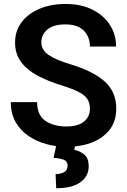

<svg xmlns="http://www.w3.org/2000/svg" viewBox="-20 -741 650 982"><path d="M439.9 -184.6Q439.9 -211.9 428.5 -231.9Q417 -252 385.5 -269Q354 -286.1 293.9 -304.7Q227.5 -325.2 173.8 -353.3Q120.1 -381.3 88.6 -422.9Q57.1 -464.4 57.1 -523.9Q57.1 -582.5 90.1 -626.7Q123 -670.9 181.4 -695.8Q239.7 -720.7 315.4 -720.7Q394.5 -720.7 452.4 -691.9Q510.3 -663.1 542 -613.8Q573.7 -564.5 573.7 -502.9H439.9Q439.9 -552.2 408.7 -584.2Q377.4 -616.2 313.5 -616.2Q252 -616.2 221.7 -589.6Q191.4 -563 191.4 -523.9Q191.4 -485.8 228.3 -460.2Q265.1 -434.6 338.9 -412.6Q455.6 -377.4 515.1 -324.7Q574.7 -272 574.7 -185.5Q574.7 -94.2 504.9 -42.2Q435.1 9.8 318.8 9.8Q267.1 9.8 216.6 -4.2Q166 -18.1 125 -46.1Q84 -74.2 59.6 -117.2Q35.2 -160.2 35.2 -218.8H169.9Q169.9 -151.4 212.4 -122.8Q254.9 -94.2 318.8 -94.2Q379.9 -94.2 409.9 -119.4Q439.9 -144.5 439.9 -184.6ZM269 -2.4H365.2L359.9 25.4Q387.2 30.3 410.4 48.8Q433.6 67.4 433.6 109.9Q433.6 160.2 391.4 190.9Q349.1 221.7 267.6 221.7L264.2 149.4Q290 149.4 307.9 139.4Q325.7 129.4 325.7 106.9Q325.7 85.4 308.6 77.1Q291.5 68.8 253.9 66.4Z"/></svg>

Font: Vazirmatn UI SemiBold
Style: Regular
Weight: 600
Designer: Saber Rastikerdar
Foundry: Saber Rastikerdar
Version: Version 33.003